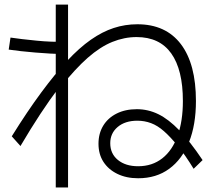

<svg xmlns="http://www.w3.org/2000/svg" viewBox="-20 -801 920 834"><path d="M407.8 -176.7Q407.8 -221.1 428.3 -255Q448.9 -288.9 486.7 -307.8Q524.4 -326.7 574.4 -326.7Q623.3 -326.7 667.8 -305Q712.2 -283.3 758.9 -235Q805.6 -186.7 860 -105.6L821.1 -67.8Q784.4 -127.8 752.2 -167.2Q720 -206.7 692.2 -231.1Q664.4 -255.6 636.1 -266.1Q607.8 -276.7 576.7 -276.7Q523.3 -276.7 491.1 -249.4Q458.9 -222.2 458.9 -178.9Q458.9 -133.3 492.2 -106.1Q525.6 -78.9 580 -78.9Q641.1 -78.9 685 -113.3Q728.9 -147.8 751.7 -211.7Q774.4 -275.6 774.4 -362.2Q774.4 -497.8 723.9 -568.9Q673.3 -640 573.3 -640Q520 -640 467.8 -618.9Q415.6 -597.8 361.1 -550Q306.7 -502.2 242.2 -421.1L235.6 -420Q196.7 -368.9 155 -305.6Q113.3 -242.2 68.9 -166.7L31.1 -208.9Q98.9 -317.8 158.9 -398.9Q218.9 -480 271.7 -536.7Q324.4 -593.3 374.4 -628.3Q424.4 -663.3 473.9 -679.4Q523.3 -695.6 576.7 -695.6Q700 -695.6 765.6 -609.4Q831.1 -523.3 831.1 -362.2Q831.1 -258.9 801.1 -183.9Q771.1 -108.9 715 -67.8Q658.9 -26.7 580 -26.7Q528.9 -26.7 490 -45.6Q451.1 -64.4 429.4 -97.8Q407.8 -131.1 407.8 -176.7ZM222.2 13.3V-781.1H275.6V13.3ZM250 -566.7Q227.8 -566.7 197.2 -568.3Q166.7 -570 133.3 -572.8Q100 -575.6 70 -578.9Q40 -582.2 17.8 -585.6L25.6 -637.8Q46.7 -634.4 76.1 -631.1Q105.6 -627.8 138.9 -624.4Q172.2 -621.1 202.2 -620Q232.2 -618.9 254.4 -618.9Z"/></svg>

Font: Paperlogy 3 Light
Style: Regular
Weight: 300
Designer: redesigned by Lee Juim, glyphs from Gmarket Sans & Montserrat
Foundry: PT&
Version: Version 1.001